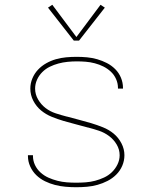

<svg xmlns="http://www.w3.org/2000/svg" viewBox="-20 -776 640 804"><path d="M299 8Q277 8 254.5 6Q232 4 210.5 -1.5Q189 -7 168.5 -17Q148 -27 132 -42.5Q116 -58 106.5 -79Q97 -100 97 -122Q97 -123 97 -124Q97 -125 97 -126H118Q118 -125 118 -124.5Q118 -124 118 -123Q118 -103 126.5 -85Q135 -67 150 -53.5Q165 -40 183 -32Q201 -24 220.5 -19Q240 -14 259.5 -12.5Q279 -11 299 -11Q319 -11 339 -12.5Q359 -14 378 -19Q397 -24 415.5 -32.5Q434 -41 448.5 -55Q463 -69 472 -87.5Q481 -106 481 -126Q481 -150 468.5 -171Q456 -192 436.5 -206.5Q417 -221 394.5 -228.5Q372 -236 349 -242H348Q323 -249 297.5 -255.5Q272 -262 246.5 -269.5Q221 -277 196.5 -287Q172 -297 152 -313.5Q132 -330 119.5 -354Q107 -378 107 -405Q107 -427 115.5 -447.5Q124 -468 139 -484Q154 -500 173.5 -511Q193 -522 214 -528Q235 -534 257 -536Q279 -538 301 -538Q323 -538 344.5 -536Q366 -534 387 -528Q408 -522 427.5 -512Q447 -502 462.5 -486.5Q478 -471 486.5 -450.5Q495 -430 495 -408Q495 -407 495 -406.5Q495 -406 495 -405H474Q474 -405 474 -406Q474 -407 474 -408Q474 -427 466 -445Q458 -463 444 -476Q430 -489 413 -497.5Q396 -506 377 -511Q358 -516 339 -517.5Q320 -519 301 -519Q282 -519 262.5 -517Q243 -515 224.5 -510Q206 -505 188.5 -496.5Q171 -488 157 -474Q143 -460 135 -442Q127 -424 127 -405Q127 -381 139.5 -359.5Q152 -338 171 -323.5Q190 -309 213 -301.5Q236 -294 259 -288H260Q285 -281 310.5 -274.5Q336 -268 361 -260.5Q386 -253 411 -243Q436 -233 456 -216.5Q476 -200 488.5 -176Q501 -152 501 -126Q501 -103 492 -82Q483 -61 467 -45Q451 -29 430.5 -18.5Q410 -8 388.5 -2Q367 4 344.5 6Q322 8 299 8ZM289 -606 181 -744 199 -756 300 -621 401 -756 419 -744 311 -606Z"/></svg>

Font: Iosevka Curly Thin Extended
Style: Regular
Weight: 100
Width: 7
Monospace: yes
Designer: Belleve Invis
Foundry: Belleve Invis
Version: Version 11.1.0; ttfautohint (v1.8.3)